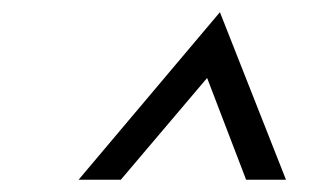

<svg xmlns="http://www.w3.org/2000/svg" viewBox="-20 -709 521 315"><path d="M108.9 -414.1 340.8 -689 449.2 -414.1H383.8L319.8 -581.1L178.2 -414.1Z"/></svg>

Font: HK Grotesk Light Italic
Style: Regular
Weight: 300
Italic angle: -13°
Designer: Alfredo Marco Pradil and Stefan Peev
Foundry: Hanken Design Co.
Version: Version 1.000;PS 001.000;hotconv 1.0.88;makeotf.lib2.5.64775